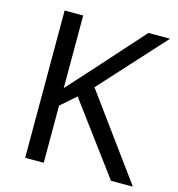

<svg xmlns="http://www.w3.org/2000/svg" viewBox="-106 -806 832 899"><g transform="rotate(15 309.5 -357.0)"><path d="M619 0 325 -403 608 -714H503L310 -498C269 -452 227 -407 187 -362V-714H97V0H187V-277L260 -341L513 0Z"/></g></svg>

Font: Noto Sans Elbasan
Style: Regular
Weight: 400
Designer: Monotype Design Team
Foundry: Monotype Imaging Inc.
Version: Version 2.004